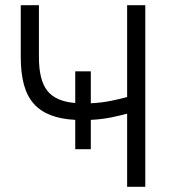

<svg xmlns="http://www.w3.org/2000/svg" viewBox="-20 -720 670 740"><path d="M470 -282Q445 -275 408.5 -267.5Q372 -260 330 -258V-145H270V-258Q214 -261 174.5 -276.5Q135 -292 109.5 -321Q84 -350 72 -394.5Q60 -439 60 -500V-700H130V-500Q130 -411 162.5 -370Q195 -329 270 -323V-445H330V-322Q372 -324 408.5 -331.5Q445 -339 470 -346V-700H540V0H470Z"/></svg>

Font: PT Root UI Web
Style: Regular
Weight: 400
Designer: Vitaly Kuzmin
Foundry: ParaType Ltd.
Version: Version 1.000W